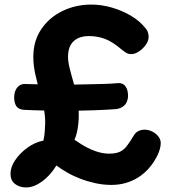

<svg xmlns="http://www.w3.org/2000/svg" viewBox="-20 -791 758 841"><path d="M95 30Q66 30 46 15Q26 0 26 -30Q26 -59 46.5 -89.5Q67 -120 100 -144Q133 -168 170 -175Q175 -196 176 -215Q177 -234 178 -254Q178 -288 170.5 -322.5Q163 -357 153 -393Q143 -429 134.5 -466.5Q126 -504 126 -542Q126 -612 161 -663.5Q196 -715 254 -743Q312 -771 380 -771Q424 -771 469.5 -758Q515 -745 554.5 -721.5Q594 -698 620 -664Q626 -657 628.5 -647.5Q631 -638 631 -629Q631 -612 618.5 -594.5Q606 -577 588.5 -565.5Q571 -554 555 -554Q541 -554 530.5 -561Q520 -568 514 -573Q475 -607 441.5 -620Q408 -633 369 -633Q342 -633 321.5 -623.5Q301 -614 289.5 -594Q278 -574 278 -542Q278 -521 285 -492.5Q292 -464 301.5 -431.5Q311 -399 318 -362Q325 -325 325 -286Q325 -249 317.5 -213.5Q310 -178 288 -146L285 -194Q308 -177 336.5 -159Q365 -141 396.5 -129.5Q428 -118 458 -118Q488 -118 505.5 -126.5Q523 -135 536 -152Q549 -169 565 -196Q573 -210 585.5 -216.5Q598 -223 613 -223Q630 -223 646.5 -215Q663 -207 673.5 -193.5Q684 -180 684 -165Q684 -151 680 -137.5Q676 -124 670 -111Q638 -47 585.5 -14Q533 19 468 19Q433 19 398.5 11.5Q364 4 332.5 -8Q301 -20 274 -35.5Q247 -51 227 -66Q200 -22 164 4Q128 30 95 30ZM487 -313Q447 -310 392.5 -308Q338 -306 279.5 -306Q221 -306 169.5 -307Q118 -308 84 -310Q61 -312 51.5 -326Q42 -340 42 -367Q43 -393 56.5 -409Q70 -425 94 -423Q114 -422 151.5 -421.5Q189 -421 235 -420.5Q281 -420 330 -421Q379 -422 422.5 -423Q466 -424 498 -427Q519 -428 530 -412.5Q541 -397 541 -369Q539 -342 524 -328.5Q509 -315 487 -313Z"/></svg>

Font: Playpen Sans
Style: Bold
Weight: 700
Designer: Laura Meseguer, Veronika Burian, José Scaglione
Foundry: TypeTogether
Version: Version 1.001